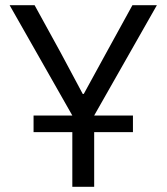

<svg xmlns="http://www.w3.org/2000/svg" viewBox="-20 -718 640 738"><path d="M109 -274V-210H258V0H342V-210H491V-274H342L583 -698H489L389 -516L302 -357H298L213 -516L113 -698H17L258 -274Z"/></svg>

Font: IBM Plex Mono
Style: Regular
Weight: 400
Monospace: yes
Designer: Mike Abbink, Paul van der Laan, Pieter van Rosmalen
Foundry: Bold Monday
Version: Version 2.004